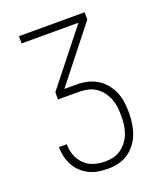

<svg xmlns="http://www.w3.org/2000/svg" viewBox="-138 -824 775 920"><g transform="rotate(-20 250.0 -363.5)"><path d="M253 8Q228 8 204 4Q180 0 158.5 -10.5Q137 -21 119 -38Q101 -55 89.5 -76.5Q78 -98 72.5 -122Q67 -146 67 -170H107Q107 -141 117 -113.5Q127 -86 147.5 -66Q168 -46 196 -37.5Q224 -29 253 -29Q275 -29 296.5 -34.5Q318 -40 335.5 -53Q353 -66 366 -84Q379 -102 386.5 -123Q394 -144 396.5 -166Q399 -188 399 -210Q399 -232 396.5 -253.5Q394 -275 386 -295.5Q378 -316 364.5 -334Q351 -352 333 -364Q315 -376 293.5 -381Q272 -386 250 -386H141V-423L359 -698H69V-735H404V-698L187 -423H250Q277 -423 303.5 -417Q330 -411 353 -397Q376 -383 393.5 -362Q411 -341 421.5 -316Q432 -291 435.5 -264Q439 -237 439 -210Q439 -183 435 -156Q431 -129 421.5 -103.5Q412 -78 395 -56Q378 -34 355.5 -19Q333 -4 306.5 2Q280 8 253 8Z"/></g></svg>

Font: Iosevka Extralight
Style: Regular
Weight: 200
Monospace: yes
Designer: Belleve Invis
Foundry: Belleve Invis
Version: Version 32.0.1; ttfautohint (v1.8.4)